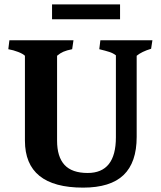

<svg xmlns="http://www.w3.org/2000/svg" viewBox="-20 -851 735 878"><path d="M94 -208V-596Q85 -605 63 -613.5Q41 -622 18 -626L23 -667H316L310 -626Q285 -621 270 -614.5Q255 -608 241 -596V-208Q241 -134 275 -97Q309 -60 381 -60Q510 -60 510 -223V-598Q497 -608 480 -613.5Q463 -619 434 -626L439 -667H677L671 -628Q628 -615 605 -596V-225Q605 -108 545 -50.5Q485 7 360 7Q94 7 94 -208ZM218 -831H529V-763H218Z"/></svg>

Font: Caladea
Style: Bold
Weight: 700
Designer: Carolina Giovagnoli and Andres Torresi
Foundry: Carolina Giovagnoli & Andres Torresi
Version: Version 1.001